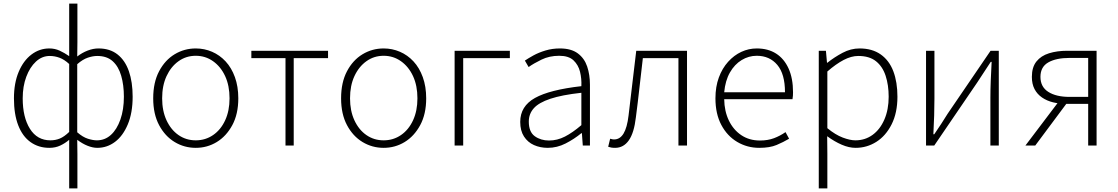

<svg xmlns="http://www.w3.org/2000/svg" viewBox="-20 -814 6256 1074"><path d="M367 240V48V-32Q345 -13 317.5 0Q290 13 256 13Q196 13 151 -19Q106 -51 82 -113Q58 -175 58 -264Q58 -349 84.5 -412Q111 -475 156 -509Q201 -543 256 -543Q287 -543 314 -530.5Q341 -518 367 -500V-578V-794H413V-578L412 -498Q439 -519 470 -531Q501 -543 531 -543Q595 -543 637.5 -509.5Q680 -476 701 -415.5Q722 -355 722 -273Q722 -183 695 -118.5Q668 -54 623.5 -20.5Q579 13 524 13Q499 13 470 1.5Q441 -10 412 -32L413 48V240ZM262 -29Q290 -29 314.5 -39Q339 -49 367 -76V-456Q340 -481 313 -491Q286 -501 258 -501Q215 -501 181 -469.5Q147 -438 127 -384.5Q107 -331 107 -264Q107 -158 147.5 -93.5Q188 -29 262 -29ZM522 -29Q567 -29 600.5 -59.5Q634 -90 653.5 -145.5Q673 -201 673 -273Q673 -338 658 -390Q643 -442 610.5 -471.5Q578 -501 524 -501Q500 -501 471.5 -491.5Q443 -482 412 -455V-74Q443 -47 471.5 -38Q500 -29 522 -29Z M1075 13Q1011 13 957 -19.5Q903 -52 870 -114Q837 -176 837 -264Q837 -353 870 -415.5Q903 -478 957 -510.5Q1011 -543 1075 -543Q1123 -543 1166 -524.5Q1209 -506 1242 -470.5Q1275 -435 1294 -382.5Q1313 -330 1313 -264Q1313 -176 1279.5 -114Q1246 -52 1192.5 -19.5Q1139 13 1075 13ZM1075 -29Q1129 -29 1172 -58.5Q1215 -88 1239.5 -141Q1264 -194 1264 -264Q1264 -335 1239.5 -388Q1215 -441 1172 -471.5Q1129 -502 1075 -502Q1021 -502 978.5 -471.5Q936 -441 911.5 -388Q887 -335 887 -264Q887 -194 911.5 -141Q936 -88 978.5 -58.5Q1021 -29 1075 -29Z M1577 0V-489H1386V-530H1815V-489H1623V0Z M2126 13Q2062 13 2008 -19.5Q1954 -52 1921 -114Q1888 -176 1888 -264Q1888 -353 1921 -415.5Q1954 -478 2008 -510.5Q2062 -543 2126 -543Q2174 -543 2217 -524.5Q2260 -506 2293 -470.5Q2326 -435 2345 -382.5Q2364 -330 2364 -264Q2364 -176 2330.5 -114Q2297 -52 2243.5 -19.5Q2190 13 2126 13ZM2126 -29Q2180 -29 2223 -58.5Q2266 -88 2290.5 -141Q2315 -194 2315 -264Q2315 -335 2290.5 -388Q2266 -441 2223 -471.5Q2180 -502 2126 -502Q2072 -502 2029.5 -471.5Q1987 -441 1962.5 -388Q1938 -335 1938 -264Q1938 -194 1962.5 -141Q1987 -88 2029.5 -58.5Q2072 -29 2126 -29Z M2523 0V-530H2832V-489H2571V0Z M3044 13Q3002 13 2967 -2.5Q2932 -18 2911 -50.5Q2890 -83 2890 -132Q2890 -220 2972.5 -266Q3055 -312 3232 -332Q3234 -374 3224.5 -412.5Q3215 -451 3188 -476.5Q3161 -502 3108 -502Q3053 -502 3009 -480.5Q2965 -459 2937 -439L2916 -475Q2935 -488 2964 -504Q2993 -520 3031 -531.5Q3069 -543 3112 -543Q3175 -543 3212 -515.5Q3249 -488 3264.5 -442Q3280 -396 3280 -340V0H3240L3235 -69H3232Q3192 -36 3144 -11.5Q3096 13 3044 13ZM3051 -28Q3097 -28 3140 -50Q3183 -72 3232 -114V-295Q3123 -283 3058.5 -261.5Q2994 -240 2966 -208.5Q2938 -177 2938 -134Q2938 -76 2971.5 -52Q3005 -28 3051 -28Z M3421 13Q3408 13 3399.5 11.5Q3391 10 3382 7L3393 -38Q3398 -37 3403 -35.5Q3408 -34 3415 -34Q3448 -34 3468 -67Q3488 -100 3496 -168Q3507 -259 3517.5 -349.5Q3528 -440 3539 -530H3823V0H3775V-489H3576Q3566 -406 3557 -324Q3548 -242 3537 -158Q3527 -71 3497.5 -29Q3468 13 3421 13Z M4227 13Q4160 13 4104 -20Q4048 -53 4015 -115Q3982 -177 3982 -264Q3982 -329 4001 -380.5Q4020 -432 4053 -468.5Q4086 -505 4127 -524Q4168 -543 4213 -543Q4276 -543 4321 -514.5Q4366 -486 4391 -431Q4416 -376 4416 -298Q4416 -289 4415.5 -279.5Q4415 -270 4413 -259H4031Q4032 -192 4057 -140Q4082 -88 4126.5 -58Q4171 -28 4231 -28Q4275 -28 4309.5 -41Q4344 -54 4374 -75L4394 -38Q4362 -19 4324 -3Q4286 13 4227 13ZM4031 -298H4371Q4371 -400 4328 -451Q4285 -502 4213 -502Q4168 -502 4128.5 -478Q4089 -454 4063 -408.5Q4037 -363 4031 -298Z M4560 240V-530H4600L4606 -463H4608Q4647 -494 4693 -518.5Q4739 -543 4788 -543Q4859 -543 4906.5 -509.5Q4954 -476 4977 -415.5Q5000 -355 5000 -273Q5000 -183 4967.5 -118.5Q4935 -54 4882 -20.5Q4829 13 4766 13Q4729 13 4688.5 -4.5Q4648 -22 4607 -52L4608 46V240ZM4765 -29Q4819 -29 4861 -59.5Q4903 -90 4927 -145.5Q4951 -201 4951 -273Q4951 -338 4934 -390Q4917 -442 4880 -471.5Q4843 -501 4781 -501Q4742 -501 4699 -478.5Q4656 -456 4608 -414V-97Q4653 -60 4694 -44.5Q4735 -29 4765 -29Z M5160 0V-530H5207V-263Q5207 -220 5205.5 -168Q5204 -116 5201 -63H5206Q5223 -88 5244.5 -120.5Q5266 -153 5281 -178L5521 -530H5567V0H5520V-267Q5520 -311 5522 -363Q5524 -415 5527 -468H5522Q5506 -443 5484 -410Q5462 -377 5446 -352L5206 0Z M6067 0V-233H5945Q5906 -233 5871 -241.5Q5836 -250 5809 -268.5Q5782 -287 5767 -315.5Q5752 -344 5752 -384Q5752 -438 5777.5 -470Q5803 -502 5848 -516Q5893 -530 5950 -530H6114V0ZM5963 -272H6067V-490H5963Q5888 -490 5844 -465Q5800 -440 5800 -384Q5800 -328 5844 -300Q5888 -272 5963 -272ZM5716 0 5909 -255 5949 -239 5771 0Z"/></svg>

Font: Noto Sans KR ExtraLight
Style: Regular
Weight: 250
Designer: Ryoko NISHIZUKA  (kana, bopomofo & ideographs); Paul D. Hunt (Latin, Greek & Cyrillic); Sandoll Communications , Soo-you
Foundry: Adobe
Version: Version 2.004-H2;hotconv 1.0.118;makeotfexe 2.5.65603